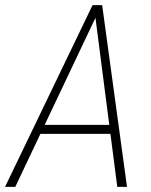

<svg xmlns="http://www.w3.org/2000/svg" viewBox="-49 -731 590 751"><path d="M333.5 -680.7 10.7 0H-29.3L313 -710.9H343.3ZM409.7 0 321.8 -681.2 322.8 -710.9H350.6L447.8 0ZM403.3 -242.7 397.5 -207.5H95.2L101.1 -242.7Z"/></svg>

Font: Roboto Condensed ExtraLight
Style: Italic
Weight: 250
Italic angle: -12°
Designer: Christian Robertson
Foundry: Google
Version: Version 3.008; 2023